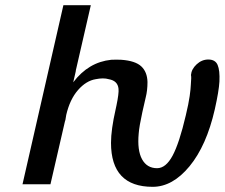

<svg xmlns="http://www.w3.org/2000/svg" viewBox="-20 -712 868 742"><path d="M67 0 225 -692H331L274 -444Q273 -442 273 -438Q272 -435 272 -433L263 -394Q322 -472 410 -481Q430 -482 449 -481Q503 -477 526 -455.5Q549 -434 550 -395Q550 -362 543 -335L530 -278Q518 -223 516 -196Q510 -131 529 -96.5Q548 -62 587 -62Q621 -62 647 -110.5Q673 -159 698 -266Q709 -312 713 -340.5Q717 -369 717.5 -385Q718 -401 719 -410Q719 -419 718 -422Q720 -445 740 -463.5Q760 -482 785 -482Q812 -482 821 -461Q830 -440 828 -397Q826 -360 810 -289Q778 -149 712.5 -69.5Q647 10 570 10Q409 10 409 -160Q409 -211 427 -290L430 -304Q440 -352 438 -369Q435 -400 400 -406Q380 -412 350 -406Q313 -400 281.5 -364Q250 -328 236 -268Q235 -265 234 -256Q233 -247 231 -243L175 0Z"/></svg>

Font: Coval
Style: Medium Italic
Weight: 500
Foundry: Context Ltd
Version: Version 001.000